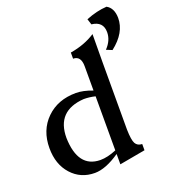

<svg xmlns="http://www.w3.org/2000/svg" viewBox="-161 -1019 1018 1150"><g transform="rotate(-20 347.5 -444.0)"><path d="M303.7 -51.8Q351.1 -51.8 407.2 -75.7V-420.4Q370.1 -429.2 334.5 -429.2Q157.7 -417.5 157.7 -245.6Q162.6 -53.7 303.7 -51.8ZM407.2 13.2V-52.7Q316.4 9.8 247.1 9.8Q157.2 9.8 99.1 -54.7Q41 -119.1 41 -222.7Q41 -336.9 113.8 -408.2Q186.5 -479.5 302.7 -479.5Q348.6 -479.5 407.2 -457V-611.8Q407.2 -678.2 357.4 -678.2V-717.3Q449.2 -732.4 517.1 -776.9Q515.6 -723.6 515.6 -168.5Q517.1 -101.6 529.5 -79.3Q542 -57.1 571.8 -56.2V-16.6ZM597.2 -646 560.5 -661.1Q603.5 -705.6 603.5 -757.8Q603.5 -826.2 530.8 -834L519 -870.6Q587.4 -898.4 651.9 -902.3Q693.8 -879.4 694.8 -815.9Q694.8 -721.7 597.2 -646Z"/></g></svg>

Font: Kelvinch
Style: Bold
Weight: 700
Designer: Paul James Miller
Foundry: High-Logic / Made with FontCreator
Version: Version 3.501;March 28, 2021;FontCreator 13.0.0.2683 64-bit